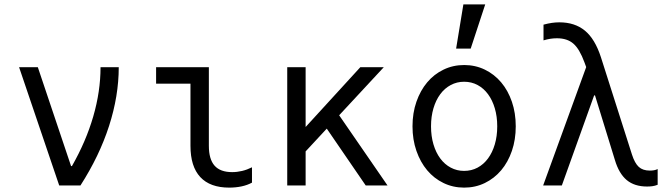

<svg xmlns="http://www.w3.org/2000/svg" viewBox="-20 -847 3040 877"><path d="M250.4 0H347.6Q434 -134.6 478.2 -271.8Q522.4 -409 522.4 -540H439.2Q439.2 -429.6 406 -315.2Q372.8 -200.8 308.6 -88.4H304.6L152.8 -540H67.2Z M934 -181Q934 -119.8 960.1 -90.3Q986.2 -60.8 1040.4 -60.8Q1063.2 -60.8 1085.8 -66.2Q1108.4 -71.6 1131 -82.8V-12.8Q1109.8 -1.2 1083.3 4.4Q1056.8 10 1027 10Q939.6 10 894.8 -38.2Q850 -86.4 850 -181V-464.8H693V-540H934Z M1292 0H1376V-540H1292ZM1341.6 -118.4 1733 -540H1625.8L1338 -225.4ZM1650.4 0H1750L1514.6 -341.6L1442.2 -303.8Z M2100.1 10Q2151.2 10 2194.5 -11Q2237.8 -32 2269.2 -69.2Q2300.6 -106.4 2318.2 -157.8Q2335.8 -209.1 2335.8 -270Q2335.8 -330.9 2318.2 -382.2Q2300.6 -433.6 2269.2 -470.8Q2237.8 -508 2194.5 -529Q2151.1 -550 2100.2 -550Q2049.2 -550 2005.8 -528.9Q1962.3 -507.9 1931.2 -470.7Q1900 -433.6 1882.1 -382.2Q1864.2 -330.9 1864.2 -270Q1864.2 -209.1 1882.1 -157.8Q1900 -106.4 1931.1 -69.3Q1962.3 -32.1 2005.7 -11.1Q2049.1 10 2100.1 10ZM2099.8 -66.4Q2067 -66.4 2039 -81.3Q2011 -96.1 1991 -123.2Q1971 -150.2 1959.9 -187.6Q1948.8 -225 1948.8 -270Q1948.8 -315 1959.9 -352.4Q1971 -389.8 1991 -416.8Q2011 -443.9 2039 -458.7Q2067 -473.6 2099.8 -473.6Q2133.6 -473.6 2161.4 -458.7Q2189.2 -443.8 2209.1 -416.8Q2229.1 -389.8 2240.1 -352.4Q2251.2 -315 2251.2 -270Q2251.2 -225 2240.1 -187.6Q2229.1 -150.2 2209.1 -123.2Q2189.2 -96.2 2161.4 -81.3Q2133.6 -66.4 2099.8 -66.4ZM2196.4 -827H2096.6L2063.4 -625H2130Z M2461 0H2546.4L2693.8 -411.2H2697.8L2788.6 -116.4Q2807.2 -54 2842.7 -24.5Q2878.2 5 2935.4 5Q2948.2 5 2959.7 3.5Q2971.2 2 2984 -3V-74.8Q2976 -70.8 2967.1 -69.3Q2958.2 -67.8 2948.2 -67.8Q2916.2 -67.8 2897.8 -84.6Q2879.4 -101.4 2866.6 -141.2L2725 -585.2Q2697.8 -669.2 2651.6 -707.1Q2605.4 -745 2535.2 -745Q2518.2 -745 2500.8 -742.5Q2483.4 -740 2462.6 -734.4V-662.6Q2479 -667.6 2493.9 -669.9Q2508.8 -672.2 2524 -672.2Q2570.8 -672.2 2599 -647.7Q2627.2 -623.2 2649.6 -562.2L2670.6 -505.2L2668.4 -570.4Z"/></svg>

Font: CommitMonoV142 ExtLt
Style: Regular
Weight: 200
Monospace: yes
Designer: Eigil Nikolajsen
Foundry: Eigil Nikolajsen
Version: Version 1.142